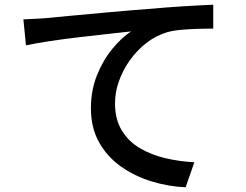

<svg xmlns="http://www.w3.org/2000/svg" viewBox="-20 -757 1040 813"><path d="M79 -675Q108 -676 133 -677.5Q158 -679 172 -680Q209 -684 276 -690Q343 -696 429 -704Q515 -712 607 -719Q687 -726 759 -730.5Q831 -735 883 -737V-636Q856 -636 820.5 -635Q785 -634 750 -631Q715 -628 689 -621Q639 -606 598.5 -574Q558 -542 528.5 -500Q499 -458 483 -411.5Q467 -365 467 -320Q467 -252 495.5 -205Q524 -158 572.5 -129.5Q621 -101 681 -87Q741 -73 803 -70L766 36Q693 33 621.5 11Q550 -11 492 -52Q434 -93 399.5 -154.5Q365 -216 365 -299Q365 -374 390.5 -438Q416 -502 455.5 -550Q495 -598 535 -624Q497 -620 439 -613.5Q381 -607 316 -599.5Q251 -592 191.5 -583Q132 -574 90 -565Z"/></svg>

Font: Source Han Sans Medium
Style: Regular
Weight: 500
Designer: Ryoko NISHIZUKA Ë•øÂ°öÊ∂ºÂ≠ê (kana, bopomofo & ideographs); Paul D. Hunt (Latin, Greek & Cyrillic); Sandoll Communicatio
Foundry: Adobe
Version: Version 2.004;hotconv 1.0.118;makeotfexe 2.5.65603